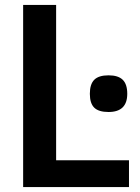

<svg xmlns="http://www.w3.org/2000/svg" viewBox="-20 -760 569 780"><path d="M74 -740H208V-109H504V0H74ZM421 -305Q381 -305 363 -322.5Q345 -340 345 -379Q345 -418 363 -436Q381 -454 421 -454Q460 -454 478.5 -436Q497 -418 497 -379Q497 -305 421 -305Z"/></svg>

Font: Encode Sans Narrow
Style: SemiBold
Weight: 600
Designer: Pablo Impallari, Andres Torresi
Foundry: Pablo Impallari, Andres Torresi
Version: Version 1.000; ttfautohint (v1.00) -l 8 -r 50 -G 200 -x 14 -